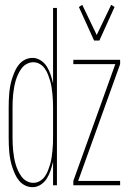

<svg xmlns="http://www.w3.org/2000/svg" viewBox="-20 -768 540 796"><path d="M370 -600 307 -739 321 -748 381 -623 441 -748 455 -739 392 -600ZM115 8Q99 8 84.5 1Q70 -6 59.5 -18.5Q49 -31 42.5 -45.5Q36 -60 31 -75Q26 -90 23 -105.5Q20 -121 18.5 -136.5Q17 -152 16.5 -168Q16 -184 16 -200V-320Q16 -336 16.5 -352Q17 -368 18.5 -383.5Q20 -399 23 -414.5Q26 -430 31 -445Q36 -460 42.5 -474.5Q49 -489 59.5 -501.5Q70 -514 84.5 -521Q99 -528 115 -528Q133 -528 149 -517.5Q165 -507 174.5 -491.5Q184 -476 190 -458Q196 -440 200 -422V-735H216V0H200V-98Q196 -80 190 -62Q184 -44 174.5 -28.5Q165 -13 149 -2.5Q133 8 115 8ZM284 0V-18L458 -502H284V-520H478V-502L304 -18H478V0ZM118 -10Q132 -10 144.5 -17Q157 -24 165.5 -36Q174 -48 179 -61Q184 -74 188 -87.5Q192 -101 194 -115Q196 -129 197.5 -143.5Q199 -158 199.5 -172Q200 -186 200 -200V-320Q200 -334 199.5 -348Q199 -362 197.5 -376.5Q196 -391 194 -405Q192 -419 188 -432.5Q184 -446 179 -459Q174 -472 165.5 -484Q157 -496 144.5 -503Q132 -510 118 -510Q104 -510 91 -503Q78 -496 69.5 -484.5Q61 -473 55 -460Q49 -447 45 -433.5Q41 -420 38.5 -405.5Q36 -391 34.5 -377Q33 -363 32.5 -348.5Q32 -334 32 -320V-200Q32 -186 32.5 -171.5Q33 -157 34.5 -143Q36 -129 38.5 -114.5Q41 -100 45 -86.5Q49 -73 55 -60Q61 -47 69.5 -35.5Q78 -24 91 -17Q104 -10 118 -10Z"/></svg>

Font: Iosevka SS18 Thin
Style: Regular
Weight: 100
Monospace: yes
Designer: Belleve Invis
Foundry: Belleve Invis
Version: Version 25.1.1; ttfautohint (v1.8.4)